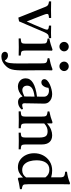

<svg xmlns="http://www.w3.org/2000/svg" viewBox="849 -1662 1050 2825"><g transform="rotate(90 1374.5 -250.0)"><path d="M277 -5 222 6 66 -385Q58 -407 49 -418.5Q40 -430 25.5 -436Q11 -442 -17 -445Q-19 -459 -17 -477Q12 -477 43.5 -476Q75 -475 106 -475Q135 -475 169 -476Q203 -477 226 -477Q229 -461 226 -445Q192 -443 179.5 -438Q167 -433 167 -417Q167 -409 170.5 -397Q174 -385 177 -377Q180 -369 189 -345Q198 -321 210.5 -289.5Q223 -258 236 -224.5Q249 -191 260.5 -163Q272 -135 279 -118Q300 -166 329.5 -234Q359 -302 387 -372Q392 -386 395.5 -397.5Q399 -409 399 -416Q399 -430 386 -436Q373 -442 339 -445Q338 -461 339 -477Q365 -477 388.5 -476Q412 -475 445 -475Q460 -475 473.5 -475.5Q487 -476 524 -477Q526 -460 524 -445Q482 -442 467 -426.5Q452 -411 438 -380Z M779 1Q751 1 721 0Q691 -1 656 -1Q624 -1 591.5 0Q559 1 529 1Q526 -15 529 -30Q563 -32 579 -36.5Q595 -41 600 -56Q605 -71 605 -104V-328Q605 -367 602 -386Q599 -405 583.5 -412.5Q568 -420 530 -425Q527 -439 530 -451Q574 -459 614 -471Q654 -483 691 -497L708 -491Q707 -460 706.5 -433Q706 -406 706 -382V-114Q706 -75 710.5 -58Q715 -41 730.5 -36.5Q746 -32 779 -30Q782 -15 779 1ZM579 -667Q579 -696 599.5 -716Q620 -736 649 -736Q677 -736 697.5 -716Q718 -696 718 -668Q718 -642 698 -620.5Q678 -599 647 -599Q619 -599 599 -619Q579 -639 579 -667Z M981 -497 998 -491Q997 -463 996.5 -436Q996 -409 996 -381Q996 -373 996 -341Q996 -309 996.5 -266Q997 -223 997.5 -178.5Q998 -134 998 -99.5Q998 -65 998 -51Q998 17 992 61Q986 105 973 133.5Q960 162 937 186Q873 255 797 255Q757 255 740.5 238.5Q724 222 724 204Q724 186 738 172Q752 158 779 158Q801 158 820.5 169.5Q840 181 852 205Q869 197 878 175.5Q887 154 890.5 126Q894 98 895 72Q896 46 896 29Q896 8 896 -29Q896 -66 896 -110.5Q896 -155 895.5 -198.5Q895 -242 895 -277Q895 -312 895 -328Q895 -367 891.5 -386Q888 -405 872.5 -412.5Q857 -420 820 -425Q817 -439 820 -451Q862 -459 901.5 -470Q941 -481 981 -497ZM869 -667Q869 -696 889.5 -716Q910 -736 939 -736Q967 -736 987.5 -716Q1008 -696 1008 -668Q1008 -642 988 -620.5Q968 -599 937 -599Q909 -599 889 -619Q869 -639 869 -667Z M1465 10Q1399 10 1382 -56Q1311 12 1237 12Q1186 12 1150.5 -18.5Q1115 -49 1115 -103Q1115 -235 1384 -269Q1384 -293 1384.5 -318Q1385 -343 1385 -371Q1385 -406 1359.5 -425.5Q1334 -445 1298 -445Q1272 -445 1254 -437Q1254 -414 1244 -390Q1234 -366 1216.5 -349.5Q1199 -333 1174 -333Q1152 -333 1139.5 -345.5Q1127 -358 1127 -376Q1127 -400 1149.5 -421.5Q1172 -443 1207 -458.5Q1242 -474 1280 -483Q1318 -492 1348 -492Q1385 -492 1416.5 -478.5Q1448 -465 1467.5 -438.5Q1487 -412 1487 -373Q1487 -349 1486 -310.5Q1485 -272 1484.5 -228.5Q1484 -185 1483 -146Q1482 -107 1482 -83Q1482 -51 1510 -51Q1528 -51 1565 -63Q1569 -58 1570.5 -52Q1572 -46 1573 -41Q1548 -14 1520.5 -2Q1493 10 1465 10ZM1382 -83 1384 -233Q1292 -221 1257.5 -194Q1223 -167 1223 -125Q1223 -90 1241.5 -71.5Q1260 -53 1288 -53Q1306 -53 1328.5 -61Q1351 -69 1382 -83Z M1915 1Q1913 -15 1915 -30Q1946 -32 1961 -36.5Q1976 -41 1981 -56Q1986 -71 1986 -104V-306Q1986 -366 1967.5 -395.5Q1949 -425 1894 -425Q1865 -425 1838 -414.5Q1811 -404 1779 -375V-114Q1779 -75 1783.5 -58Q1788 -41 1803 -36.5Q1818 -32 1850 -30Q1852 -15 1850 1Q1822 1 1791.5 0Q1761 -1 1726 -1Q1694 -1 1663 0Q1632 1 1602 1Q1599 -15 1602 -30Q1636 -32 1652 -36.5Q1668 -41 1673 -56Q1678 -71 1678 -104V-328Q1678 -367 1674.5 -386Q1671 -405 1655.5 -412.5Q1640 -420 1603 -425Q1600 -439 1603 -451Q1689 -468 1761 -497L1778 -491V-416Q1824 -458 1868 -475Q1912 -492 1952 -492Q2018 -492 2053 -453Q2088 -414 2088 -341V-114Q2088 -75 2092.5 -58Q2097 -41 2112 -36.5Q2127 -32 2160 -30Q2162 -15 2160 1Q2130 1 2101.5 0Q2073 -1 2035 -1Q1998 -1 1970.5 0Q1943 1 1915 1Z M2594 13 2578 6 2574 -63Q2539 -25 2502.5 -6.5Q2466 12 2422 12Q2360 12 2313.5 -21.5Q2267 -55 2242 -109Q2217 -163 2217 -226Q2217 -299 2248.5 -359Q2280 -419 2337.5 -455.5Q2395 -492 2472 -492Q2495 -492 2520 -488.5Q2545 -485 2572 -477V-605Q2572 -636 2566 -651.5Q2560 -667 2542.5 -673.5Q2525 -680 2490 -683Q2487 -696 2490 -710Q2530 -715 2572 -725.5Q2614 -736 2658 -755L2675 -749Q2674 -727 2673.5 -699Q2673 -671 2673 -638V-142Q2673 -104 2676 -85Q2679 -66 2694 -58.5Q2709 -51 2745 -45Q2748 -32 2745 -18Q2705 -12 2667 -5Q2629 2 2594 13ZM2573 -392Q2530 -451 2460 -451Q2391 -451 2356 -400.5Q2321 -350 2321 -261Q2321 -209 2335 -161Q2349 -113 2381 -82Q2413 -51 2466 -51Q2533 -51 2573 -109Z"/></g></svg>

Font: Tiro Devanagari Hindi
Style: Regular
Weight: 400
Designer: Devanagari: John Hudson & Fiona Ross. Latin: John Hudson.
Foundry: Tiro Typeworks Ltd.
Version: Version 1.52